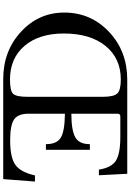

<svg xmlns="http://www.w3.org/2000/svg" viewBox="171 -981 810 1192"><g transform="rotate(90 576.0 -385.0)"><path d="M474 -770H1059L1068 -594H1033Q1021 -672 977.5 -699.5Q934 -727 830 -727H703Q686 -727 686 -710V-423Q788 -423 831.5 -447Q875 -471 875 -538H910V-265H875Q875 -334 833.5 -358Q792 -382 686 -383V-157Q686 -92 721.5 -67.5Q757 -43 852 -43Q958 -43 1003.5 -75.5Q1049 -108 1069 -197H1107L1092 0H471Q297 0 177.5 -110Q58 -220 58 -379Q58 -544 178 -657Q298 -770 474 -770ZM474 -730Q342 -730 265 -635Q188 -540 188 -376Q188 -222 265 -132Q342 -42 474 -42Q544 -42 562.5 -61.5Q581 -81 581 -152V-618Q581 -687 560 -708.5Q539 -730 474 -730Z"/></g></svg>

Font: Libre Baskerville
Style: Regular
Weight: 400
Designer: Pablo Impallari, Rodrigo Fuenzalida
Foundry: Pablo Impallari, Rodrigo Fuenzalida
Version: Version 1.000